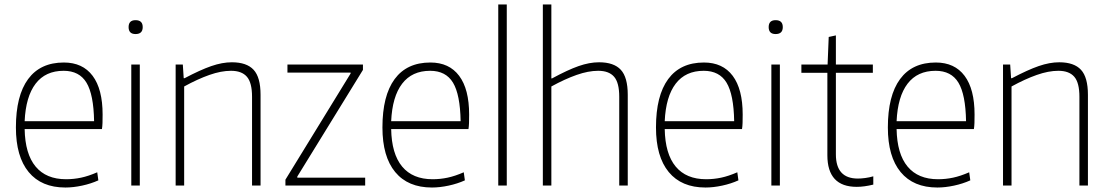

<svg xmlns="http://www.w3.org/2000/svg" viewBox="-20 -828 4951 857"><path d="M272 9Q165 9 108 -60Q51 -129 51 -259Q51 -401 105.5 -475Q160 -549 265 -549Q349 -549 393.5 -489.5Q438 -430 438 -317Q438 -294 437.5 -279Q437 -264 435 -252H90Q92 -141 139 -84.5Q186 -28 275 -28Q309 -28 342 -35Q375 -42 414 -59L419 -23Q386 -8 346.5 0.5Q307 9 272 9ZM264 -512Q183 -512 139 -454.5Q95 -397 90 -287H400Q398 -406 366 -459Q334 -512 264 -512Z M585 -676Q554 -676 554 -707Q554 -738 585 -738Q617 -738 617 -707Q617 -676 585 -676ZM566 -540H604V0H566Z M764 -540H796L800 -479H804Q874 -516 923 -533Q972 -550 1015 -550Q1081 -550 1112 -516.5Q1143 -483 1143 -405V0H1105V-396Q1105 -459 1082 -485.5Q1059 -512 1011 -512Q967 -512 914.5 -493.5Q862 -475 802 -442V0H764Z M1254 -26 1545 -500V-504H1263V-540H1600V-516L1307 -40V-35H1610V0H1254Z M1908 9Q1801 9 1744 -60Q1687 -129 1687 -259Q1687 -401 1741.5 -475Q1796 -549 1901 -549Q1985 -549 2029.5 -489.5Q2074 -430 2074 -317Q2074 -294 2073.5 -279Q2073 -264 2071 -252H1726Q1728 -141 1775 -84.5Q1822 -28 1911 -28Q1945 -28 1978 -35Q2011 -42 2050 -59L2055 -23Q2022 -8 1982.5 0.5Q1943 9 1908 9ZM1900 -512Q1819 -512 1775 -454.5Q1731 -397 1726 -287H2036Q2034 -406 2002 -459Q1970 -512 1900 -512Z M2204 -808H2242V0H2204Z M2403 -808H2441V-478H2444Q2514 -516 2562.5 -533Q2611 -550 2654 -550Q2720 -550 2751 -516.5Q2782 -483 2782 -405V0H2744V-396Q2744 -459 2721 -485.5Q2698 -512 2650 -512Q2606 -512 2553.5 -493.5Q2501 -475 2441 -442V0H2403Z M3129 9Q3022 9 2965 -60Q2908 -129 2908 -259Q2908 -401 2962.5 -475Q3017 -549 3122 -549Q3206 -549 3250.5 -489.5Q3295 -430 3295 -317Q3295 -294 3294.5 -279Q3294 -264 3292 -252H2947Q2949 -141 2996 -84.5Q3043 -28 3132 -28Q3166 -28 3199 -35Q3232 -42 3271 -59L3276 -23Q3243 -8 3203.5 0.5Q3164 9 3129 9ZM3121 -512Q3040 -512 2996 -454.5Q2952 -397 2947 -287H3257Q3255 -406 3223 -459Q3191 -512 3121 -512Z M3442 -676Q3411 -676 3411 -707Q3411 -738 3442 -738Q3474 -738 3474 -707Q3474 -676 3442 -676ZM3423 -540H3461V0H3423Z M3804 6Q3673 6 3673 -135V-503H3557V-540H3674L3679 -663L3711 -670V-540H3876V-503H3711V-139Q3711 -31 3809 -31Q3824 -31 3842.5 -33.5Q3861 -36 3878 -41V-4Q3837 6 3804 6Z M4164 9Q4057 9 4000 -60Q3943 -129 3943 -259Q3943 -401 3997.5 -475Q4052 -549 4157 -549Q4241 -549 4285.5 -489.5Q4330 -430 4330 -317Q4330 -294 4329.5 -279Q4329 -264 4327 -252H3982Q3984 -141 4031 -84.5Q4078 -28 4167 -28Q4201 -28 4234 -35Q4267 -42 4306 -59L4311 -23Q4278 -8 4238.5 0.5Q4199 9 4164 9ZM4156 -512Q4075 -512 4031 -454.5Q3987 -397 3982 -287H4292Q4290 -406 4258 -459Q4226 -512 4156 -512Z M4457 -540H4489L4493 -479H4497Q4567 -516 4616 -533Q4665 -550 4708 -550Q4774 -550 4805 -516.5Q4836 -483 4836 -405V0H4798V-396Q4798 -459 4775 -485.5Q4752 -512 4704 -512Q4660 -512 4607.5 -493.5Q4555 -475 4495 -442V0H4457Z"/></svg>

Font: Encode Sans Narrow
Style: Thin
Weight: 250
Designer: Pablo Impallari, Andres Torresi
Foundry: Pablo Impallari, Andres Torresi
Version: Version 1.000; ttfautohint (v1.00) -l 8 -r 50 -G 200 -x 14 -